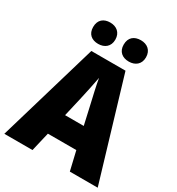

<svg xmlns="http://www.w3.org/2000/svg" viewBox="-214 -1061 1099 1193"><g transform="rotate(30 335.0 -464.0)"><path d="M146 -851C146 -800 179 -775 225 -775C270 -775 305 -801 305 -851C305 -902 270 -928 225 -928C179 -928 146 -903 146 -851ZM365 -851C365 -801 398 -775 445 -775C490 -775 525 -801 525 -851C525 -902 490 -928 445 -928C398 -928 365 -903 365 -851ZM470 0H670L456 -716H211L0 0H202L234 -136H438ZM373 -422 403 -289H269L300 -423C311 -472 328 -550 336 -595C343 -550 363 -466 373 -422Z"/></g></svg>

Font: Noto Sans Devanagari UI SemiCondensed Black
Style: Regular
Weight: 900
Width: 4
Designer: Jelle Bosma - Monotype Design Team
Foundry: Monotype Imaging Inc.
Version: Version 2.004